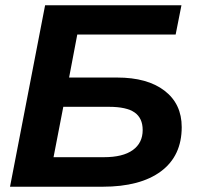

<svg xmlns="http://www.w3.org/2000/svg" viewBox="-20 -708 748 728"><path d="M424 -414Q539 -414 604 -364Q669 -314 669 -226Q669 -117 590.5 -58.5Q512 0 369 0H18L151 -688H668L646 -577H273L242 -414ZM183 -112H374Q446 -112 483.5 -139Q521 -166 521 -215Q521 -260 490.5 -281.5Q460 -303 393 -303H220Z"/></svg>

Font: Libra Sans Modern
Style: Bold Italic
Weight: 700
Italic angle: -12°
Foundry: Stefan Peev, Context Ltd
Version: Version 1.000